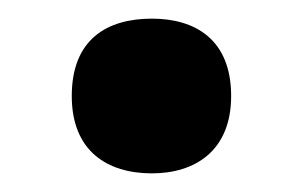

<svg xmlns="http://www.w3.org/2000/svg" viewBox="-20 -455 325 206"><path d="M57 -352C57 -293 95 -269 143 -269C189 -269 228 -293 228 -352C228 -413 189 -435 143 -435C95 -435 57 -413 57 -352Z"/></svg>

Font: Noto Sans Lisu
Style: Bold
Weight: 700
Designer: Monotype Design Team. David Williams.
Foundry: Monotype Imaging Inc.
Version: Version 2.102